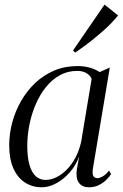

<svg xmlns="http://www.w3.org/2000/svg" viewBox="-20 -803 533 834"><path d="M383.5 -70.5Q380 -47.5 385.5 -38.2Q391 -29 404 -29Q412.5 -29 426.8 -37.2Q441 -45.5 453.5 -62L462.5 -47Q457 -37.5 443.8 -23.8Q430.5 -10 411 0.2Q391.5 10.5 366.5 10.5Q337 10.5 322.8 -9Q308.5 -28.5 313.5 -65L324 -124Q310.5 -86 284 -55.5Q257.5 -25 225.2 -7.2Q193 10.5 161.5 10.5Q119.5 10.5 87.5 -10.8Q55.5 -32 37.8 -72.5Q20 -113 20 -171.5Q20 -221.5 33.2 -271Q46.5 -320.5 71.8 -364.5Q97 -408.5 133.2 -442.8Q169.5 -477 215.5 -496.5Q261.5 -516 316 -516Q344.5 -516 368.8 -509.5Q393 -503 412.5 -490L457 -509.5ZM378 -460Q372 -475.5 356 -485.2Q340 -495 315 -495Q273.5 -495 239.5 -476Q205.5 -457 179.2 -424.2Q153 -391.5 135 -349.5Q117 -307.5 107.8 -261.5Q98.5 -215.5 98.5 -170Q98.5 -119 108.2 -86Q118 -53 135.8 -37.2Q153.5 -21.5 177.5 -21.5Q201 -21.5 224.8 -33Q248.5 -44.5 270 -66.2Q291.5 -88 307.8 -118.5Q324 -149 332.5 -187ZM297 -583.5 434 -783 493 -736Q480.5 -720.5 465.2 -704.5Q450 -688.5 431.8 -672.2Q413.5 -656 393.5 -639.5Q373.5 -623 351.8 -606.8Q330 -590.5 307 -574.5Z"/></svg>

Font: Merriweather 144pt Light
Style: Italic
Weight: 300
Italic angle: -7.8°
Version: Version 2.101